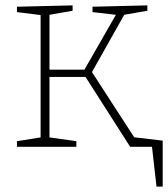

<svg xmlns="http://www.w3.org/2000/svg" viewBox="-20 -546 626 714"><path d="M43 0V-21L131 -35V-490L43 -501V-521L250 -526V-506L164 -491V-287H294L411 -491L324 -501V-521L528 -526V-506L442 -491L322 -278L480 -34L564 -20V0H464L298 -260H164V-35L264 -21V0ZM449 -39 585 -23V148H562L545 -2L466 0Z"/></svg>

Font: Bitter ExtraLight
Style: Regular
Weight: 200
Designer: Sol Matas, and Bitter project Authors
Foundry: Sol Matas
Version: Version 2.001